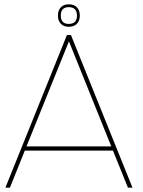

<svg xmlns="http://www.w3.org/2000/svg" viewBox="-20 -868 663 888"><path d="M102.5 -190.9H494.6L298.8 -676.8ZM94.7 -171.4 25.9 0H4.9L289.6 -706.1H308.1L592.8 0H571.8L502.4 -171.4ZM298.3 -757.3Q335.9 -757.8 335.9 -795.9Q335.9 -834.5 298.3 -835Q261.2 -835 261.2 -795.9Q261.2 -757.3 298.3 -757.3ZM261.2 -834Q274.4 -848.1 298.3 -848.1Q322.3 -848.1 335.9 -834Q349.1 -820.3 349.1 -795.9Q349.1 -772 335.9 -758.3Q322.3 -744.1 298.3 -744.1Q274.4 -744.1 261.2 -758.3Q248 -772 248 -795.9Q248 -820.3 261.2 -834Z"/></svg>

Font: Fortheenas_01
Style: Regular
Weight: 100
Designer: Situjuh Nazara
Version: Version 1.10 September 8, 2014